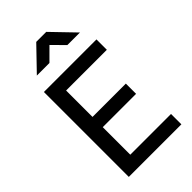

<svg xmlns="http://www.w3.org/2000/svg" viewBox="-273 -1011 1100 1100"><g transform="rotate(-45 276.5 -461.0)"><path d="M82 0ZM178 -604V-390H448V-307H178V-84H508V0H82V-688H508V-604ZM254 -922H335L469 -783H367L295 -856L222 -783H120Z"/></g></svg>

Font: sheba-seeBold
Style: Regular
Weight: 600
Designer: Mohamed Galeb, the designers
Foundry: Kief Type Foundry
Version: Version 2.010; ttfautohint (v1.5.33-1714) -l 8 -r 50 -G 200 